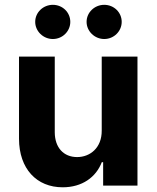

<svg xmlns="http://www.w3.org/2000/svg" viewBox="-20 -785 662 812"><path d="M410.2 -232.2C410.5 -159.1 360.4 -120.7 306.1 -120.7C248.9 -120.7 212 -160.9 211.6 -225.1V-545.5H60.4V-198.2C60.7 -70.7 135.3 7.1 245 7.1C327.1 7.1 386 -35.2 410.5 -99.1H416.2V0H561.4V-545.5H410.2ZM203.5 -620C244.7 -620 277.3 -653.1 277.3 -692.5C277.3 -732.6 244.7 -764.6 203.5 -764.6C162.6 -764.6 128.9 -732.6 128.9 -692.5C128.9 -653.1 162.6 -620 203.5 -620ZM420.8 -620C462 -620 494.7 -653.1 494.7 -692.5C494.7 -732.6 462 -764.6 420.8 -764.6C380 -764.6 346.2 -732.6 346.2 -692.5C346.2 -653.1 380 -620 420.8 -620Z"/></svg>

Font: Karasuma Gothic
Style: Bold
Weight: 700
Designer: Rasmus Andersson / Ryoko Nishizuka
Foundry: Genbu
Version: Version 1.00